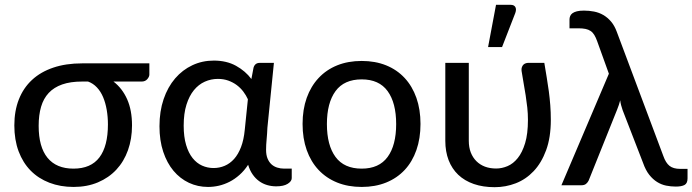

<svg xmlns="http://www.w3.org/2000/svg" viewBox="-20 -769 2874 797"><path d="M320.5 -430.5Q272.5 -430.5 238.2 -418.5Q204 -406.5 182.2 -383.2Q160.5 -360 150.5 -325.8Q140.5 -291.5 140.5 -246.5Q140.5 -159 177.2 -114Q214 -69 285 -69Q357.5 -69 392.8 -115.8Q428 -162.5 428 -252.5Q428 -284 423 -313Q418 -342 408 -365.8Q398 -389.5 382.2 -406.2Q366.5 -423 345.5 -430.5ZM600 -506V-459.5Q600 -450.5 591.5 -440.5Q583 -430.5 568 -430.5H451Q487.5 -402.5 507.8 -357Q528 -311.5 528 -248.5Q528 -192.5 511.2 -145.5Q494.5 -98.5 463 -64.8Q431.5 -31 386.5 -12Q341.5 7 285.5 7Q230.5 7 185 -10.5Q139.5 -28 107.2 -60.8Q75 -93.5 57.2 -141Q39.5 -188.5 39.5 -248.5Q39.5 -308.5 58.2 -356.2Q77 -404 112.8 -437.2Q148.5 -470.5 201 -488.2Q253.5 -506 321 -506Z M1009 -357Q1001.5 -373.5 990 -388.8Q978.5 -404 962.8 -415.8Q947 -427.5 927.5 -434.5Q908 -441.5 884.5 -441.5Q856 -441.5 830.2 -430Q804.5 -418.5 785 -394.8Q765.5 -371 754 -334.5Q742.5 -298 742.5 -247.5Q742.5 -201 752.5 -167.5Q762.5 -134 779.5 -112.8Q796.5 -91.5 819 -81.5Q841.5 -71.5 866.5 -71.5Q891 -71.5 912.8 -80.8Q934.5 -90 951.8 -109.2Q969 -128.5 980.5 -158.5Q992 -188.5 996 -230ZM1191 -69V-29.5Q1191 -16.5 1174.2 -6Q1157.5 4.5 1126.5 4.5Q1107 4.5 1089 -0.8Q1071 -6 1055.8 -17Q1040.5 -28 1028.8 -44.8Q1017 -61.5 1010 -85Q994 -60.5 974.2 -43Q954.5 -25.5 933 -14.5Q911.5 -3.5 888.8 1.8Q866 7 843.5 7Q801 7 764.2 -10.2Q727.5 -27.5 700.2 -60Q673 -92.5 657.5 -139.2Q642 -186 642 -245Q642 -307 659.2 -357.5Q676.5 -408 707 -443.5Q737.5 -479 778.5 -498.2Q819.5 -517.5 867.5 -517.5Q920.5 -517.5 959.8 -495.8Q999 -474 1023.5 -441L1032.5 -488.5Q1038.5 -508 1058 -508H1117L1090 -239Q1089 -214.5 1086.8 -191Q1084.5 -167.5 1084.5 -147Q1084.5 -126 1090.5 -111.2Q1096.5 -96.5 1106.5 -87.2Q1116.5 -78 1130.2 -73.5Q1144 -69 1160 -69Z M1481.5 -516Q1537.5 -516 1582.8 -497.8Q1628 -479.5 1659.8 -445.2Q1691.5 -411 1708.5 -362.8Q1725.5 -314.5 1725.5 -254.5Q1725.5 -194.5 1708.5 -146Q1691.5 -97.5 1659.8 -63.5Q1628 -29.5 1582.8 -11.2Q1537.5 7 1481.5 7Q1425 7 1379.8 -11.2Q1334.5 -29.5 1302.5 -63.5Q1270.5 -97.5 1253.2 -146Q1236 -194.5 1236 -254.5Q1236 -314.5 1253.2 -362.8Q1270.5 -411 1302.5 -445.2Q1334.5 -479.5 1379.8 -497.8Q1425 -516 1481.5 -516ZM1481.5 -69Q1553.5 -69 1589 -117.5Q1624.5 -166 1624.5 -254Q1624.5 -342 1589 -390.8Q1553.5 -439.5 1481.5 -439.5Q1408.5 -439.5 1372.8 -390.8Q1337 -342 1337 -254Q1337 -166 1372.8 -117.5Q1408.5 -69 1481.5 -69Z M2239.5 -508Q2244.5 -476.5 2249.5 -447.5Q2254.5 -418.5 2258.2 -390Q2262 -361.5 2264.2 -332.5Q2266.5 -303.5 2266.5 -271.5Q2266.5 -198.5 2247 -145.5Q2227.5 -92.5 2195.2 -58.5Q2163 -24.5 2121 -8.2Q2079 8 2033.5 8Q1985 8 1946.8 -5.2Q1908.5 -18.5 1882.2 -43.5Q1856 -68.5 1842.2 -104.2Q1828.5 -140 1828.5 -184.5V-508H1926V-184.5Q1926 -157.5 1934.2 -136.2Q1942.5 -115 1957.5 -100Q1972.5 -85 1993.2 -77.2Q2014 -69.5 2039.5 -69.5Q2063.5 -69.5 2087 -79.5Q2110.5 -89.5 2129.2 -112.8Q2148 -136 2159.8 -174.8Q2171.5 -213.5 2171.5 -271.5Q2171.5 -297 2168.8 -322.5Q2166 -348 2162 -373.5Q2158 -399 2153.5 -424.2Q2149 -449.5 2145 -475Q2144 -484 2146.5 -490.5Q2149 -497 2153 -500.8Q2157 -504.5 2162.2 -506.2Q2167.5 -508 2172.5 -508ZM2006 -573.5 2039 -749H2099.5Q2114 -749 2119.2 -739.8Q2124.5 -730.5 2119 -715L2064 -573.5Z M2834 -68V-28.5Q2834 -8 2821.5 -1.2Q2809 5.5 2785.5 5.5Q2765 5.5 2745.2 1.5Q2725.5 -2.5 2707.8 -13.5Q2690 -24.5 2675 -43.5Q2660 -62.5 2649.5 -92.5L2564.5 -312Q2560.5 -323.5 2558 -333.2Q2555.5 -343 2554.5 -352.5Q2552 -343 2548.8 -333.2Q2545.5 -323.5 2541.5 -313.5L2423.5 -19.5Q2420 -12 2413 -6Q2406 0 2393.5 0H2310.5L2507.5 -463L2458.5 -599Q2453 -614 2446.8 -624.2Q2440.5 -634.5 2431.5 -640.5Q2422.5 -646.5 2410.2 -649Q2398 -651.5 2380.5 -651.5H2344V-688Q2344 -695.5 2346.8 -702.2Q2349.5 -709 2356.2 -714Q2363 -719 2374.5 -722Q2386 -725 2404 -725Q2425.5 -725 2446 -721Q2466.5 -717 2484.2 -706.8Q2502 -696.5 2516.5 -679.5Q2531 -662.5 2540.5 -636.5L2733.5 -121.5Q2743.5 -93 2759.2 -80.5Q2775 -68 2803.5 -68Z"/></svg>

Font: Lato 2
Style: Regular
Weight: 500
Designer: Lukasz Dziedzic with Adam Twardoch and Botio Nikoltchev
Foundry: tyPoland Lukasz Dziedzic
Version: Version 2.015; 2015-08-06; http://www.latofonts.com/